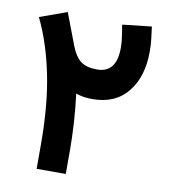

<svg xmlns="http://www.w3.org/2000/svg" viewBox="-76 -726 697 792"><g transform="rotate(10 272.0 -330.5)"><path d="M130.4 -101.6Q130.4 -266.6 104.5 -393.3Q78.6 -520 30.8 -618.2L144.5 -659.2Q157.2 -625.5 170.2 -591.8Q183.1 -558.1 195.8 -524.4Q211.9 -483.4 235.6 -465.1Q259.3 -446.8 304.7 -446.8Q385.7 -446.8 385.7 -551.8Q385.7 -576.2 381.8 -601.3Q377.9 -626.5 374.5 -647L496.6 -660.6Q499.5 -637.2 502.7 -612.1Q505.9 -586.9 505.9 -556.6Q505.9 -452.1 454.3 -387.7Q402.8 -323.2 305.7 -323.2Q268.1 -323.2 237.3 -334Q245.1 -272.5 248.8 -212.4Q252.4 -152.3 252.4 -100.1V0H130.4Z"/></g></svg>

Font: Vazir FD-WOL-UI
Style: Bold-FD-WOL-UI
Weight: 700
Designer: Saber Rastikerdar
Foundry: Saber Rastikerdar
Version: Version 30.0.0